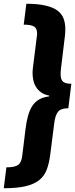

<svg xmlns="http://www.w3.org/2000/svg" viewBox="-48 -860 399 1020"><path d="M213 -348Q213 -349 213.5 -350Q214 -351 214 -352Q187 -357 170 -369.5Q153 -382 143 -398.5Q133 -415 129 -434Q125 -453 125 -472Q125 -480 125.5 -487Q126 -494 127 -501L148 -669Q149 -673 149 -676V-683Q149 -709 133 -719Q117 -729 78 -729L92 -840Q153 -840 193.5 -830.5Q234 -821 257 -804Q280 -787 289.5 -762Q299 -737 299 -706Q299 -698 298.5 -688.5Q298 -679 297 -670L276 -496Q275 -488 274.5 -480.5Q274 -473 274 -466Q274 -437 287 -426Q300 -415 331 -415L315 -285Q275 -285 260 -266Q245 -247 240 -204L219 -39Q213 8 200 42Q187 76 159.5 97.5Q132 119 87 129.5Q42 140 -28 140L-14 29Q31 29 48.5 16Q66 3 70 -31L87 -170Q92 -213 101 -245Q110 -277 124.5 -298.5Q139 -320 160.5 -332Q182 -344 213 -348Z"/></svg>

Font: Qjlgwqiwhsfqbnnlvksmvfsycuq
Style: Regular
Weight: 700
Italic angle: -8°
Designer: Carrois Corporate & Edenspiekermann
Foundry: Carrois Corporate GbR & Edenspiekermann AG
Version: Version 2.001